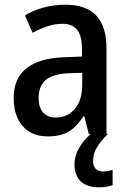

<svg xmlns="http://www.w3.org/2000/svg" viewBox="-20 -569 543 815"><path d="M258 -549Q345 -549 388.5 -503Q432 -457 432 -364V0H357L338 -75H334Q315 -46 294 -27Q273 -8 246.5 1Q220 10 182 10Q138 10 105.5 -9.5Q73 -29 55.5 -65.5Q38 -102 38 -153Q38 -235 91.5 -278.5Q145 -322 251 -326L328 -329V-359Q328 -418 307 -443Q286 -468 245 -468Q213 -468 181.5 -457.5Q150 -447 118 -430L86 -504Q121 -525 165 -537Q209 -549 258 -549ZM271 -258Q202 -255 173 -228.5Q144 -202 144 -154Q144 -111 164 -90.5Q184 -70 216 -70Q265 -70 297 -106Q329 -142 329 -211V-260ZM375 114Q375 136 386.5 147.5Q398 159 417 159Q430 159 440.5 156.5Q451 154 458 152V217Q447 221 432.5 223.5Q418 226 399 226Q365 226 342 214.5Q319 203 307.5 180.5Q296 158 296 128Q296 101 308 74.5Q320 48 340 25Q360 2 384 -15L437 0Q405 33 390 59Q375 85 375 114Z"/></svg>

Font: Noto Sans Display SemiCondensed Medium
Style: Regular
Weight: 500
Width: 4
Designer: Monotype Design Team
Foundry: Monotype Imaging Inc.
Version: Version 2.003